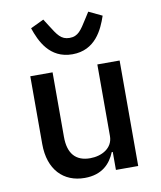

<svg xmlns="http://www.w3.org/2000/svg" viewBox="-87 -843 774 925"><g transform="rotate(-10 300.0 -381.0)"><path d="M407 0H516V-516H407V-166C407 -106 351 -77 295 -77C225 -77 188 -118 188 -200V-516H79V-184C79 -59 149 12 253 12C338 12 380 -34 402 -88H407ZM298 -585C410 -585 451 -678 473 -743L408 -774L387 -741C356 -692 340 -665 298 -665C256 -665 240 -692 209 -741L188 -774L123 -743C145 -678 186 -585 298 -585Z"/></g></svg>

Font: IBM Plex Mono Medm
Style: Regular
Weight: 500
Monospace: yes
Designer: Mike Abbink, Paul van der Laan, Pieter van Rosmalen
Foundry: Bold Monday
Version: Version 2.004